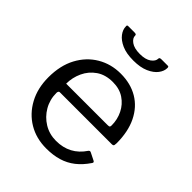

<svg xmlns="http://www.w3.org/2000/svg" viewBox="-209 -866 999 999"><g transform="rotate(45 290.5 -366.0)"><path d="M133 -232Q133 -183 156.5 -142.5Q180 -102 219.5 -78Q259 -54 308 -54Q358 -54 397 -74.5Q436 -95 464 -137Q468 -141 470.5 -141.5Q473 -142 478 -140L520 -119Q529 -114 522 -105Q495 -65 462.5 -39.5Q430 -14 390 -2Q350 10 300 10Q226 10 169 -24Q112 -58 79 -119Q46 -180 46 -260Q46 -347 79.5 -409.5Q113 -472 170.5 -506Q228 -540 299 -540Q372 -540 426 -508Q480 -476 510 -415Q540 -354 540 -268Q540 -261 538.5 -254Q537 -247 525 -247H142Q138 -247 135.5 -242.5Q133 -238 133 -232ZM439 -302Q450 -302 453 -304.5Q456 -307 456 -316Q456 -359 437.5 -396.5Q419 -434 384.5 -457Q350 -480 301 -480Q247 -480 210 -454.5Q173 -429 154 -388Q135 -347 135 -302ZM297 -634Q245 -634 211.5 -649Q178 -664 161 -686.5Q144 -709 144 -732Q143 -737 145 -739.5Q147 -742 150 -742H197Q205 -742 208.5 -740Q212 -738 212 -733Q211 -714 233 -698Q255 -682 297 -682ZM297 -634V-682Q338 -682 360 -698Q382 -714 382 -733Q382 -738 385.5 -740Q389 -742 397 -742H443Q447 -742 448.5 -739.5Q450 -737 450 -732Q450 -709 433 -686.5Q416 -664 382 -649Q348 -634 297 -634Z"/></g></svg>

Font: Libre Franklin
Style: Regular
Weight: 400
Designer: Pablo Impallari, Rodrigo Fuenzalida, Nhung Nguyen
Foundry: Impallari Type
Version: Version 3.000